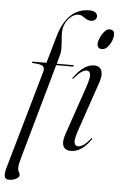

<svg xmlns="http://www.w3.org/2000/svg" viewBox="-82 -758 615 982"><g transform="rotate(5 225.5 -266.5)"><path d="M167 -422.5 170.5 -430H277.5Q279.5 -430 280.8 -429.2Q282 -428.5 282 -427Q282 -425.5 281 -424.8Q280 -424 278.2 -423.2Q276.5 -422.5 274 -422.5ZM67 -426.5Q67 -428 68.5 -429Q70 -430 72 -430H141L180.5 -568.5Q201 -640 239.8 -678.2Q278.5 -716.5 337 -716.5Q357.5 -716.5 367.8 -708.5Q378 -700.5 378 -689.5Q378 -678.5 370 -671.2Q362 -664 348.5 -664Q338 -664 330 -667.8Q322 -671.5 314.8 -676.5Q307.5 -681.5 300.2 -685.5Q293 -689.5 284 -689.5Q259 -689.5 237.2 -667Q215.5 -644.5 208.5 -613.5Q205.5 -598.5 206.5 -581Q207.5 -563.5 209 -545.2Q210.5 -527 210.8 -509.2Q211 -491.5 206.5 -475L54.5 64Q49.5 81.5 46.8 94.5Q44 107.5 44 117.5Q44 127 46.8 133.2Q49.5 139.5 52 144.5Q54.5 149.5 54.5 155Q54.5 161.5 47.2 168Q40 174.5 28 178.5Q16 182.5 1.5 182.5Q-16.5 182.5 -20.5 168.2Q-24.5 154 -16 123.5L128.5 -382.5Q134 -402 124.2 -411.5Q114.5 -421 72.5 -422.5Q69.5 -422.5 68.2 -424Q67 -425.5 67 -426.5ZM331.5 -97Q316 -51 320.2 -34.8Q324.5 -18.5 339 -18.5Q350.5 -18.5 365.2 -27.8Q380 -37 402 -63.5Q403.5 -66 404.8 -66.8Q406 -67.5 407.5 -67Q408.5 -66.5 408.2 -64.8Q408 -63 406.5 -60Q383.5 -26.5 357.8 -9.2Q332 8 303.5 8Q285 8 274 -1Q263 -10 261.5 -28.5Q260 -47 269.5 -75L353 -319Q371.5 -372 368.5 -390.2Q365.5 -408.5 349 -408.5Q338.5 -408.5 323.8 -399.2Q309 -390 285.5 -362.5Q284.5 -360.5 283 -359.8Q281.5 -359 280 -359.5Q279.5 -360.5 279.8 -361.8Q280 -363 281 -365Q306.5 -401.5 333 -419.8Q359.5 -438 385 -438Q403 -438 414.2 -428.8Q425.5 -419.5 427 -399.5Q428.5 -379.5 417 -347ZM417.5 -524.5Q405 -524.5 399 -531.5Q393 -538.5 393 -549Q393 -562.5 401.2 -581.2Q409.5 -600 422 -614.2Q434.5 -628.5 448 -628.5Q462 -628.5 467.5 -621.5Q473 -614.5 473 -604Q473 -588 465.2 -569.2Q457.5 -550.5 444.8 -537.5Q432 -524.5 417.5 -524.5Z"/></g></svg>

Font: Fraunces 120pt Light
Style: Italic
Weight: 300
Italic angle: -16°
Version: Version 1.000;[b76b70a41]